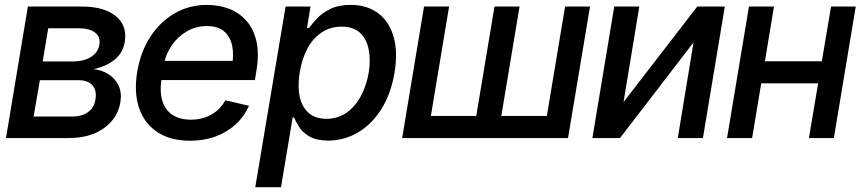

<svg xmlns="http://www.w3.org/2000/svg" viewBox="-20 -573 3577 797"><path d="M4.9 0 95.7 -545.9H321.3Q413.1 -545.4 460.9 -506.1Q508.8 -466.8 498 -399.4Q489.7 -351.6 454.3 -324Q418.9 -296.4 368.2 -286.1Q403.3 -282.2 430.9 -264.6Q458.5 -247.1 472.4 -217.3Q486.3 -187.5 479.5 -147.5Q468.3 -82 411.4 -41Q354.5 0 265.1 0ZM119.6 -89.4H279.8Q319.8 -88.9 345.5 -107.7Q371.1 -126.5 376 -158.7Q382.8 -197.3 363.8 -218.8Q344.7 -240.2 305.7 -240.2H145.5ZM157.2 -317.9H284.7Q314.5 -318.4 337.6 -326.9Q360.8 -335.4 375.2 -351.1Q389.6 -366.7 392.6 -388.2Q397.9 -419.9 374.8 -437.7Q351.6 -455.6 306.6 -455.6H180.2Z M769 11.2Q687.5 11.2 633.5 -24.4Q579.6 -60.1 557.6 -124Q535.6 -188 549.3 -273.4Q563 -356.4 603.3 -419.2Q643.6 -481.9 704.3 -517.3Q765.1 -552.7 839.8 -552.7Q887.2 -552.7 929.2 -537.1Q971.2 -521.5 1001.5 -488.3Q1031.7 -455.1 1044.2 -402.8Q1056.6 -350.6 1043.9 -276.4L1038.1 -240.7H604L617.2 -320.3H997.1L942.9 -295.9Q951.7 -346.7 943.4 -384.5Q935.1 -422.4 909.4 -443.6Q883.8 -464.8 838.9 -464.8Q792 -464.8 754.2 -442.1Q716.3 -419.4 691.7 -382.8Q667 -346.2 659.7 -303.2L650.9 -249Q642.1 -193.4 653.8 -154.8Q665.5 -116.2 696 -96.2Q726.6 -76.2 772.9 -76.2Q804.7 -76.2 831.8 -85.7Q858.9 -95.2 880.1 -113Q901.4 -130.9 915.5 -156.7L1013.7 -133.8Q994.1 -89.8 959 -57.4Q923.8 -24.9 875.7 -6.8Q827.6 11.2 769 11.2Z M1039.6 204.1 1165.5 -545.9H1269L1254.4 -457H1262.7Q1275.4 -474.1 1296.1 -496.6Q1316.9 -519 1351.1 -535.9Q1385.3 -552.7 1436 -552.7Q1502 -552.7 1547.9 -519.5Q1593.8 -486.3 1613 -423.3Q1632.3 -360.4 1617.7 -271.5Q1603 -183.6 1563.2 -120.4Q1523.4 -57.1 1466.3 -23.4Q1409.2 10.3 1342.8 10.7Q1293.5 10.3 1264.9 -6.3Q1236.3 -22.9 1222.2 -45.4Q1208 -67.9 1200.7 -85H1194.8L1146.5 204.1ZM1335 -79.6Q1382.3 -80.1 1418.2 -105.2Q1454.1 -130.4 1477.8 -174.1Q1501.5 -217.8 1510.7 -272.5Q1519 -326.7 1510 -369.6Q1501 -412.6 1473.6 -437.5Q1446.3 -462.4 1397.9 -462.4Q1351.6 -462.4 1315.7 -438.7Q1279.8 -415 1256.6 -372.3Q1233.4 -329.6 1224.1 -272.5Q1214.8 -215.3 1224.1 -171.9Q1233.4 -128.4 1261.2 -104.2Q1289.1 -80.1 1335 -79.6Z M1740.2 -545.9H1844.2L1768.6 -91.8H1957L2032.7 -545.9H2136.7L2061 -91.8H2250L2325.7 -545.9H2429.2L2337.9 0H1649.4Z M2568.4 -149.4 2874.5 -545.9H2988.8L2897.9 0H2793.5L2858.9 -397L2553.7 0H2439L2529.8 -545.9H2633.8Z M3419.9 -318.8 3405.3 -227.1H3109.9L3124.5 -318.8ZM3192.9 -545.9 3102.1 0H2998L3088.9 -545.9ZM3532.2 -545.9 3441.4 0H3337.9L3429.7 -545.9Z"/></svg>

Font: Inter Tight Medium
Style: Italic
Weight: 500
Italic angle: -9.39999°
Designer: Rasmus Andersson
Foundry: rsms
Version: Version 3.004